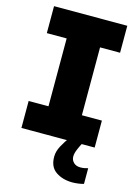

<svg xmlns="http://www.w3.org/2000/svg" viewBox="-135 -773 769 1066"><g transform="rotate(15 249.5 -240.5)"><path d="M390 219Q334 219 294.5 192Q255 165 256 105Q256 76 273.5 43.5Q291 11 314 -19Q337 -49 355 -69Q373 -89 376 -92L426 -68Q425 -65 414 -49Q403 -33 390.5 -10Q378 13 368 36.5Q358 60 358 78Q358 99 372.5 113Q387 127 411 127Q423 127 434.5 125Q446 123 455 120V210Q443 214 424 216.5Q405 219 390 219ZM39 0V-155H153V-545H39V-700H460V-545H345V-155H460V0Z"/></g></svg>

Font: MuseoModerno Thin ExtraBold
Style: Regular
Weight: 800
Version: Version 1.002